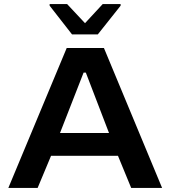

<svg xmlns="http://www.w3.org/2000/svg" viewBox="-20 -924 838 944"><path d="M21 0 308 -688H491L777 0H625L560 -158H231L165 0ZM275 -270H516L402 -567H391ZM334 -755 224 -896V-904H310L398 -810L485 -904H573V-896L461 -755Z"/></svg>

Font: Saira Expanded SemiBold
Style: Regular
Weight: 600
Width: 7
Designer: Hector Gatti with collaboration of the Omnibus-Type team
Foundry: Omnibus-Type
Version: Version 1.100; ttfautohint (v1.8.3)